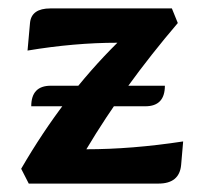

<svg xmlns="http://www.w3.org/2000/svg" viewBox="-20 -436 475 456"><path d="M356.4 0H48.3L30.3 -35.2Q129.9 -207 258.8 -334.5Q156.7 -334.5 45.4 -315.9L51.3 -381.8Q54.7 -416 99.6 -416H388.2L402.3 -381.3Q274.4 -231.4 185.1 -81.5Q293 -81.5 415 -100.1L410.2 -44.4Q406.2 0 356.4 0ZM325.2 -183.6H54.2Q54.2 -232.4 100.6 -232.4H371.6Q371.6 -183.6 325.2 -183.6Z"/></svg>

Font: ALMAS
Style: Bold
Weight: 700
Designer: ALMAS Font/ by Husham Jawad Kadhim, derived from the Bainsely font by/ Paul James MIller
Foundry: High-Logic / Made with FontCreator
Version: Version 1.411;September 19, 2021;FontCreator 14.0.0.2814 32-